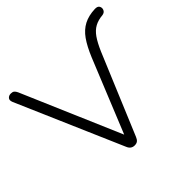

<svg xmlns="http://www.w3.org/2000/svg" viewBox="-170 -907 1107 1107"><g transform="rotate(-45 383.5 -353.5)"><path d="M340 6Q311 6 299 -24L19 -670Q11 -690 20.5 -700.5Q30 -711 46 -711Q60 -711 67.5 -705Q75 -699 81 -686L341 -81L523 -528Q550 -593 578 -632.5Q606 -672 643.5 -691.5Q681 -711 733 -713Q756 -714 763 -701Q770 -688 764 -674Q758 -660 740 -657Q703 -654 676 -639.5Q649 -625 628 -595Q607 -565 585 -514L380 -24Q374 -9 365 -1.5Q356 6 340 6Z"/></g></svg>

Font: Chiron GoRound TC L
Style: Regular
Weight: 300
Designer: Ryoko NISHIZUKA 西塚涼子 (kana, bopomofo & ideographs); Paul D. Hunt (Latin, Greek & Cyrillic); Sandoll Communications 산돌커뮤니
Foundry: Adobe
Version: Version 1.000;hotconv 1.1.1;makeotfexe 2.6.0